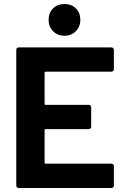

<svg xmlns="http://www.w3.org/2000/svg" viewBox="-20 -936 624 956"><path d="M535 -579H207Q202 -579 202 -574V-419Q202 -414 207 -414H422Q427 -414 430.5 -410.5Q434 -407 434 -402V-305Q434 -300 430.5 -296.5Q427 -293 422 -293H207Q202 -293 202 -288V-126Q202 -121 207 -121H535Q540 -121 543.5 -117.5Q547 -114 547 -109V-12Q547 -7 543.5 -3.5Q540 0 535 0H73Q68 0 64.5 -3.5Q61 -7 61 -12V-688Q61 -693 64.5 -696.5Q68 -700 73 -700H535Q540 -700 543.5 -696.5Q547 -693 547 -688V-591Q547 -586 543.5 -582.5Q540 -579 535 -579ZM222 -837Q222 -872 244 -894Q266 -916 301 -916Q336 -916 358 -894Q380 -872 380 -837Q380 -803 357.5 -780.5Q335 -758 301 -758Q267 -758 244.5 -780.5Q222 -803 222 -837Z"/></svg>

Font: Amber EN
Style: Bold
Weight: 700
Designer: Jeremy Tribby
Foundry: Tribby Type
Version: Version 1.408 November 24, 2021